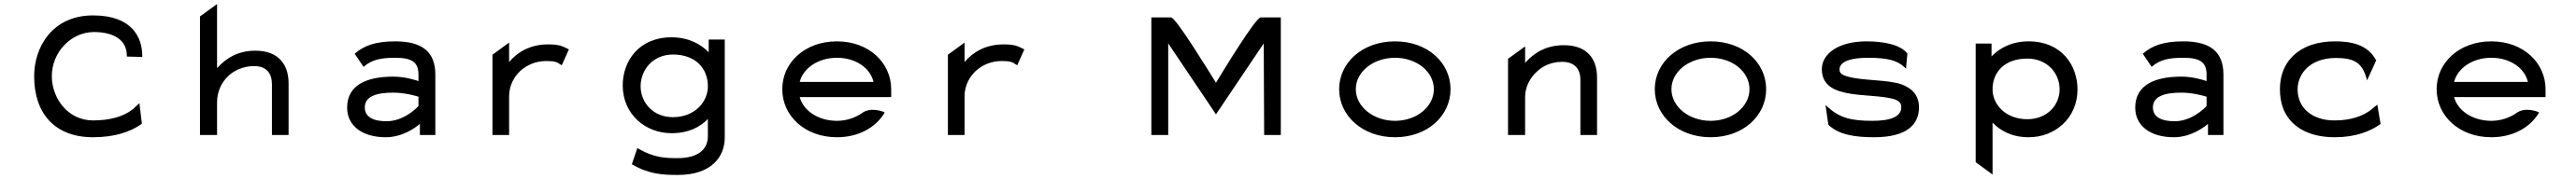

<svg xmlns="http://www.w3.org/2000/svg" viewBox="-20 -666 12674 883"><path d="M438 -72C312 -72 235 -184 235 -290C235 -411 332 -508 442 -508C539 -508 604 -469 604 -392V-387L680 -385V-390C680 -479 632 -590 438 -590C236 -590 148 -432 148 -290C148 -105 251 11 438 11C542 11 621 -15 676 -54L678 -56L666 -157L632 -126C589 -92 523 -72 438 -72Z M1400 -254C1400 -349 1349 -416 1237 -416C1148 -416 1091 -377 1048 -330V-646L964 -585V0H1048V-161C1048 -216 1071 -260 1102 -290C1130 -317 1175 -340 1230 -340C1292 -340 1318 -304 1318 -250V0H1400Z M1725 -401 1769 -336 1773 -340C1813 -372 1854 -381 1925 -381C2007 -381 2039 -359 2039 -298V-266C2022 -272 1971 -288 1915 -288C1783 -288 1688 -246 1688 -135C1688 -46 1762 11 1878 11C1958 11 2022 -34 2046 -55V0H2122V-298C2122 -409 2059 -462 1925 -462C1826 -462 1771 -440 1729 -404ZM1775 -136C1775 -193 1837 -209 1915 -209C1970 -209 2023 -194 2039 -189V-143C2030 -133 1967 -68 1882 -68C1816 -68 1775 -89 1775 -136Z M2774 -425C2746 -438 2734 -447 2676 -447C2588 -447 2525 -408 2485 -360V-456L2403 -396V0H2485V-191C2485 -244 2509 -287 2540 -316C2570 -343 2612 -365 2668 -365C2713 -365 2721 -359 2739 -347L2744 -344L2779 -422Z M3132 -240C3132 -323 3194 -397 3291 -397C3400 -397 3463 -331 3463 -240C3463 -164 3399 -88 3291 -88C3190 -88 3132 -164 3132 -240ZM3044 -245C3044 -103 3155 -9 3284 -9C3367 -9 3423 -38 3463 -79V6C3463 75 3409 114 3315 114C3252 114 3199 112 3122 68L3116 64L3089 144L3092 146C3173 193 3240 197 3315 197C3479 197 3546 109 3546 12V-471H3467V-408C3429 -448 3368 -482 3284 -482C3122 -482 3044 -363 3044 -245Z M4365 -187V-225C4365 -356 4256 -462 4098 -462C3940 -462 3829 -357 3829 -226C3829 -95 3940 11 4098 11C4203 11 4287 -36 4330 -106L4333 -111L4328 -114C4328 -114 4264 -141 4221 -108C4188 -85 4145 -70 4098 -70C4007 -70 3933 -119 3915 -187ZM3915 -262C3932 -330 4006 -381 4098 -381C4190 -381 4262 -331 4278 -262Z M5015 -425C4987 -438 4975 -447 4917 -447C4829 -447 4766 -408 4726 -360V-456L4644 -396V0H4726V-191C4726 -244 4750 -287 4781 -316C4811 -343 4853 -365 4909 -365C4954 -365 4962 -359 4980 -347L4985 -344L5020 -422Z M6198 -452 6200 0H6282V-580H6183C6158 -580 5994 -309 5963 -258C5932 -307 5766 -580 5742 -580H5645V0H5728V-452L5963 -102Z M6844 -381C6951 -381 7035 -312 7035 -226C7035 -140 6951 -70 6844 -70C6737 -70 6651 -140 6651 -226C6651 -312 6737 -381 6844 -381ZM6844 11C7004 11 7117 -95 7117 -226C7117 -357 7004 -462 6844 -462C6684 -462 6569 -357 6569 -226C6569 -95 6684 11 6844 11Z M7838 -283C7838 -378 7787 -443 7675 -443C7586 -443 7527 -404 7484 -356V-437L7400 -376V0H7484V-187C7484 -240 7510 -283 7541 -312C7569 -339 7611 -361 7666 -361C7728 -361 7756 -325 7756 -273V0H7838Z M8397 -381C8504 -381 8588 -312 8588 -226C8588 -140 8504 -70 8397 -70C8290 -70 8204 -140 8204 -226C8204 -312 8290 -381 8397 -381ZM8397 11C8557 11 8670 -95 8670 -226C8670 -357 8557 -462 8397 -462C8237 -462 8122 -357 8122 -226C8122 -95 8237 11 8397 11Z M8978 -49C9029 0 9112 11 9201 11C9369 11 9422 -57 9422 -136C9422 -201 9383 -232 9336 -250C9266 -274 9149 -267 9072 -288C9048 -295 9031 -302 9031 -323C9031 -365 9092 -381 9171 -381C9269 -381 9317 -367 9351 -334L9358 -327L9365 -402L9364 -403C9329 -447 9246 -462 9164 -462C9023 -462 8944 -399 8944 -325C8944 -241 9011 -215 9089 -203C9155 -193 9240 -193 9296 -178C9319 -171 9335 -161 9335 -138C9335 -89 9280 -70 9193 -70C9086 -70 9031 -85 8972 -139L8962 -148L8976 -51Z M9779 -388V-451H9701V134L9784 195V-61C9823 -21 9879 11 9962 11C10091 11 10202 -83 10202 -225C10202 -343 10124 -462 9962 -462C9878 -462 9819 -429 9779 -388ZM9784 -225C9784 -313 9846 -377 9955 -377C10052 -377 10114 -306 10114 -225C10114 -151 10056 -78 9955 -78C9847 -78 9784 -152 9784 -225Z M10523 -401 10567 -336 10571 -340C10611 -372 10652 -381 10723 -381C10805 -381 10837 -359 10837 -298V-266C10820 -272 10769 -288 10713 -288C10581 -288 10486 -246 10486 -135C10486 -46 10560 11 10676 11C10756 11 10820 -34 10844 -55V0H10920V-298C10920 -409 10857 -462 10723 -462C10624 -462 10569 -440 10527 -404ZM10573 -136C10573 -193 10635 -209 10713 -209C10768 -209 10821 -194 10837 -189V-143C10828 -133 10765 -68 10680 -68C10614 -68 10573 -89 10573 -136Z M11627 -270 11672 -369 11670 -371C11627 -449 11544 -462 11468 -462C11425 -462 11387 -456 11351 -444C11259 -411 11198 -338 11198 -226C11198 -192 11203 -160 11214 -131C11246 -48 11330 11 11468 11C11567 11 11641 -17 11691 -53L11693 -55L11677 -150L11647 -125C11607 -94 11548 -72 11468 -72C11440 -72 11415 -75 11392 -83C11328 -104 11285 -153 11285 -226C11285 -248 11290 -268 11299 -287C11324 -340 11382 -380 11474 -380C11561 -380 11601 -358 11623 -283Z M12505 -187V-225C12505 -356 12396 -462 12238 -462C12080 -462 11969 -357 11969 -226C11969 -95 12080 11 12238 11C12343 11 12427 -36 12470 -106L12473 -111L12468 -114C12468 -114 12404 -141 12361 -108C12328 -85 12285 -70 12238 -70C12147 -70 12073 -119 12055 -187ZM12055 -262C12072 -330 12146 -381 12238 -381C12330 -381 12402 -331 12418 -262Z"/></svg>

Font: Charger Monospace
Style: Regular
Weight: 400
Designer: Jasper
Foundry: Cannot Into Space Fonts
Version: Version 0.980